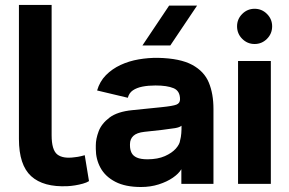

<svg xmlns="http://www.w3.org/2000/svg" viewBox="-20 -748 1174 781"><path d="M342 -11.3Q332.7 -5.3 317.3 -1Q302 3.3 285.3 6Q268.7 8.7 255 9.3Q156.7 14 106.8 -31.3Q57 -76.7 57 -182.7V-728H190V-198Q190 -138 213 -119.8Q236 -101.7 283 -108.3Q297.3 -109.7 310 -112.8Q322.7 -116 324.7 -116.7Z M553.7 12.7Q490 12.7 449.2 -8.5Q408.3 -29.7 389 -65Q369.7 -100.3 369.7 -142V-157Q369.7 -183 381.3 -214Q393 -245 425.2 -269.5Q457.3 -294 518.7 -300L636.7 -312Q683.3 -316.7 697.8 -322.5Q712.3 -328.3 712.3 -344.3Q712.3 -378.3 686 -389.3Q659.7 -400.3 612.3 -400.3Q583 -400.3 559.5 -395.7Q536 -391 520.5 -380.5Q505 -370 500 -350.3L375 -380Q385.7 -416.7 410.8 -442.2Q436 -467.7 470.3 -483.7Q504.7 -499.7 544.3 -506.5Q584 -513.3 623.3 -512.7Q713 -510.7 761.8 -484.2Q810.7 -457.7 829.5 -412Q848.3 -366.3 848.3 -305V0H717.7V-59.7Q707 -41.7 683.2 -25.2Q659.3 -8.7 625.8 2Q592.3 12.7 553.7 12.7ZM580.7 -100Q622 -100.3 650.7 -113Q679.3 -125.7 695.2 -143.5Q711 -161.3 712.7 -177.3Q716.3 -190.3 717.5 -206.3Q718.7 -222.3 718.3 -236.7Q711 -230 692 -226.8Q673 -223.7 640 -219.7L567 -211.7Q536.3 -208.3 522.5 -195.3Q508.7 -182.3 508.7 -161.7V-156.3Q508.7 -140 514.8 -127Q521 -114 536.7 -107Q552.3 -100 580.7 -100ZM559.3 -563 668 -725.3H781.7L672.7 -563Z M1081.7 -500V0H948.3V-500ZM1015.7 -569Q986.3 -569 965.3 -590Q944.3 -611 944.3 -641Q944.3 -670.3 965.3 -691.3Q986.3 -712.3 1015.7 -712.3Q1045 -712.3 1066 -691.3Q1087 -670.3 1087 -641Q1087 -611 1066 -590Q1045 -569 1015.7 -569Z"/></svg>

Font: Nata Sans
Style: Regular
Weight: 400
Designer: Daniel Uzquiano Cruz
Version: Version 1.001